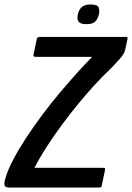

<svg xmlns="http://www.w3.org/2000/svg" viewBox="-46 -838 591 858"><path d="M516 -673Q522 -673 523.5 -671Q525 -669 523 -660L513 -614Q510 -598 489.5 -575Q469 -552 443 -526Q412 -497 376 -457.5Q340 -418 302.5 -372.5Q265 -327 229 -278Q193 -229 162 -181Q131 -133 108 -88H412Q421 -88 423 -86Q425 -84 423 -77L409 -10Q408 -3 405 -1.5Q402 0 394 0H-5Q-24 0 -26 -11Q-28 -22 -22 -41Q-11 -79 13.5 -125.5Q38 -172 71.5 -223Q105 -274 143.5 -325.5Q182 -377 222.5 -425Q263 -473 300 -514Q337 -555 366 -584H116Q106 -584 104.5 -586.5Q103 -589 104 -595L118 -662Q120 -669 122.5 -671Q125 -673 134 -673ZM396 -774Q391 -753 379.5 -741.5Q368 -730 340 -730Q313 -730 305 -741.5Q297 -753 302 -774Q306 -794 319 -806Q332 -818 359 -818Q388 -818 394 -806Q400 -794 396 -774Z"/></svg>

Font: Glory SemiBold
Style: Italic
Weight: 600
Italic angle: -12°
Designer: Robert Leuschke
Foundry: Robert Leuschke
Version: Version 1.011